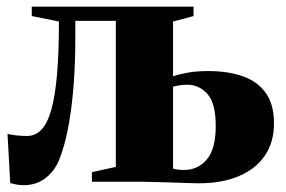

<svg xmlns="http://www.w3.org/2000/svg" viewBox="-20 -532 838 562"><path d="M49.5 10Q37.5 10 27.5 8Q17.5 6 10 4L2 -140Q12 -137.5 27.2 -135.8Q42.5 -134 59 -134Q83.5 -134 101.2 -152.5Q119 -171 130.2 -211Q141.5 -251 147 -314.8Q152.5 -378.5 152.5 -469L73 -485V-512.5H546.5V-485L486.5 -469V-308.5Q505 -315 530.2 -319.5Q555.5 -324 590.5 -324Q646.5 -324 690 -309Q733.5 -294 757.8 -260.2Q782 -226.5 782 -171Q782 -115 754.8 -75.8Q727.5 -36.5 678.2 -16Q629 4.5 562.5 4.5Q552 4.5 530.2 3.8Q508.5 3 482.8 2.2Q457 1.5 433.8 0.8Q410.5 0 396.5 0H249V-28L319 -43.5V-471H200.5V-424.5Q200.5 -350 196 -289.8Q191.5 -229.5 184 -183.8Q176.5 -138 167.5 -106.8Q158.5 -75.5 150.5 -58Q136 -27 110.2 -8.5Q84.5 10 49.5 10ZM519 -34.5Q559 -34.5 585.2 -65Q611.5 -95.5 611.5 -163.5Q611.5 -229.5 587.2 -256.8Q563 -284 528 -284Q517.5 -284 505.2 -282.2Q493 -280.5 486.5 -278V-38.5Q492 -36.5 501.2 -35.5Q510.5 -34.5 519 -34.5Z"/></svg>

Font: Merriweather 120pt Black
Style: Regular
Weight: 900
Designer: Eben Sorkin
Foundry: Eben Sorkin
Version: Version 2.100